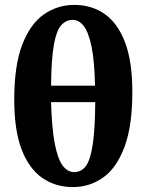

<svg xmlns="http://www.w3.org/2000/svg" viewBox="-20 -747 596 782"><path d="M277 15Q206 15 152 -22.5Q98 -60 68 -138.5Q38 -217 38 -341Q38 -481 71 -566Q104 -651 159.5 -689Q215 -727 282 -727Q354 -727 407 -689.5Q460 -652 489.5 -574Q519 -496 519 -372Q519 -234 487 -148.5Q455 -63 400 -24Q345 15 277 15ZM276 -666Q249 -666 229.5 -644.5Q210 -623 199.5 -565Q189 -507 188 -398H367Q365 -498 353 -556.5Q341 -615 321.5 -640.5Q302 -666 276 -666ZM282 -46Q310 -46 328.5 -69Q347 -92 357 -154Q367 -216 368 -331H188Q191 -225 203 -162.5Q215 -100 235 -73Q255 -46 282 -46Z"/></svg>

Font: Source Serif 4 SmText
Style: Bold
Weight: 700
Designer: Frank Grießhammer
Foundry: Adobe
Version: Version 4.005;hotconv 1.1.0;makeotfexe 2.6.0